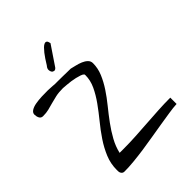

<svg xmlns="http://www.w3.org/2000/svg" viewBox="-296 -1281 1450 1450"><g transform="rotate(-45 428.5 -556.5)"><path d="M144.5 -49.8Q144.5 -116.2 169.4 -176.3Q194.3 -236.3 231.9 -292.5Q269.5 -348.6 313.5 -402.3Q357.4 -456.1 395.5 -509.3Q433.6 -562.5 458.5 -615.7Q483.4 -668.9 483.4 -724.6Q483.4 -724.6 482.9 -726.1Q482.4 -727.5 482.4 -729.5Q481.4 -731.4 481.4 -733.4Q472.7 -742.2 455.1 -748Q437.5 -753.9 417 -758.8Q396.5 -763.7 375 -766.6Q353.5 -769.5 335.4 -771Q317.4 -772.5 305.7 -773.4Q293.9 -774.4 293.9 -774.4Q248 -774.4 215.3 -767.1Q182.6 -759.8 154.8 -752Q127 -744.1 100.1 -737.3Q73.2 -730.5 39.1 -730.5Q17.6 -730.5 8.8 -747.6Q0 -764.6 0 -785.2Q0 -804.7 19.5 -817.4Q39.1 -830.1 69.8 -835.4Q100.6 -840.8 135.7 -842.3Q170.9 -843.8 200.7 -843.3Q230.5 -842.8 250.5 -840.8Q270.5 -838.9 271.5 -838.9Q281.2 -838.9 305.2 -838.9Q329.1 -838.9 355.5 -838.4Q381.8 -837.9 405.8 -837.4Q429.7 -836.9 439.5 -836.9Q458 -832 483.4 -826.2Q508.8 -820.3 532.2 -810.5Q555.7 -800.8 571.8 -785.2Q587.9 -769.5 587.9 -747.1Q587.9 -693.4 566.4 -642.1Q544.9 -590.8 511.7 -540.5Q478.5 -490.2 438 -440.4Q397.5 -390.6 359.9 -339.4Q322.3 -288.1 293 -234.9Q263.7 -181.6 251 -126H293.9Q359.4 -126 424.3 -129.9Q489.3 -133.8 554.7 -138.2Q620.1 -142.6 685.5 -146.5Q751 -150.4 816.4 -150.4V-83Q777.3 -81.1 728 -73.2Q678.7 -65.4 623 -56.6Q567.4 -47.9 508.3 -37.6Q449.2 -27.3 391.1 -19Q333 -10.7 278.3 -5.4Q223.6 0 178.7 0Q166 0 159.7 -4.9Q153.3 -9.8 149.4 -17.1Q145.5 -24.4 145 -33.2Q144.5 -42 144.5 -49.8ZM467.8 -1081.1 362.3 -924.8Q350.6 -911.1 338.9 -913.1Q327.1 -915 320.8 -924.3Q314.5 -933.6 314 -947.8Q313.5 -961.9 324.2 -975.6Q327.1 -978.5 330.6 -983.9Q334 -989.3 335 -991.2Q344.7 -1006.8 357.4 -1026.4Q370.1 -1045.9 383.8 -1063Q397.5 -1080.1 410.6 -1093.3Q423.8 -1106.4 435.5 -1110.8Q447.3 -1115.2 455.6 -1108.9Q463.9 -1102.5 467.8 -1081.1Z"/></g></svg>

Font: Gloria Hallelujah
Style: Regular
Weight: 400
Designer: Kimberly Geswein
Foundry: Kimberly Geswein
Version: Version 1.004 2010